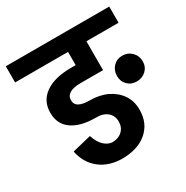

<svg xmlns="http://www.w3.org/2000/svg" viewBox="-177 -771 875 905"><g transform="rotate(-30 260.5 -319.0)"><path d="M430 -557V-645H538V-557ZM237 7Q163 7 114 -31Q65 -69 51 -137L154 -162Q166 -124 188 -103.5Q210 -83 237 -83ZM-25 -557V-645H477V-557ZM226 7V-83Q264 -83 285 -102.5Q306 -122 306 -153H419Q419 -79 368 -35.5Q317 8 226 7ZM220 -223Q139 -223 93 -255.5Q47 -288 47 -350L161 -353Q161 -329 180.5 -318.5Q200 -308 235 -308ZM306 -153Q306 -186 283 -205Q260 -224 220 -223L235 -308Q290 -308 331 -288.5Q372 -269 395.5 -234.5Q419 -200 419 -153ZM47 -350Q47 -414 97.5 -449.5Q148 -485 238 -485V-400Q202 -400 181.5 -388Q161 -376 161 -353ZM238 -400V-485H363V-400ZM263 -440V-623H363V-440ZM475 -274Q445 -274 425.5 -293.5Q406 -313 406 -343Q406 -373 425.5 -393.5Q445 -414 475 -414Q505 -414 525.5 -393.5Q546 -373 546 -343Q546 -313 525.5 -293.5Q505 -274 475 -274Z"/></g></svg>

Font: Akshar Light Medium
Style: Regular
Weight: 500
Version: Version 1.100